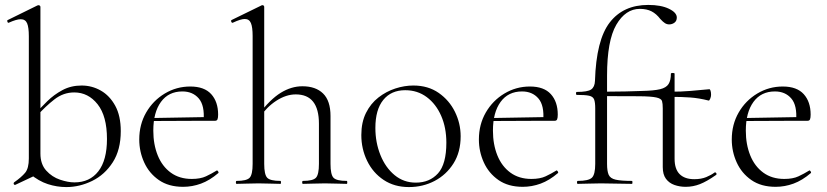

<svg xmlns="http://www.w3.org/2000/svg" viewBox="-20 -746 3357 779"><path d="M249 13Q211 13 174 1Q137 -11 101 -41L144 -123Q144 -80 167.5 -54Q191 -28 223.5 -17Q256 -6 282 -6Q344 -6 379 -51Q414 -96 414 -182Q414 -275 376 -323Q338 -371 281 -371Q237 -371 200.5 -342.5Q164 -314 132 -278L124 -285Q145 -309 172 -335.5Q199 -362 233.5 -380.5Q268 -399 311 -399Q353 -399 389 -378.5Q425 -358 447.5 -317Q470 -276 470 -214Q470 -138 437.5 -87.5Q405 -37 354 -12Q303 13 249 13ZM42 4Q38 5 36 1Q34 -3 37 -6Q67 -27 82 -45Q97 -63 97 -103V-599Q97 -635 90 -651.5Q83 -668 64 -668Q47 -668 16 -654Q12 -652 10 -658Q8 -664 12 -665L132 -724Q135 -725 137 -725Q139 -725 141.5 -723Q144 -721 144 -718V-44Z M723 12Q664 12 624.5 -15.5Q585 -43 565 -87Q545 -131 545 -180Q545 -241 573 -289.5Q601 -338 648.5 -366.5Q696 -395 752 -395Q809 -395 837 -364Q865 -333 865 -281Q865 -268 862.5 -262Q860 -256 853 -256H806Q811 -318 786.5 -346.5Q762 -375 720 -375Q664 -375 633 -332.5Q602 -290 602 -216Q602 -160 620 -115.5Q638 -71 673 -45.5Q708 -20 758 -20Q793 -20 815.5 -30.5Q838 -41 859 -54Q861 -56 864.5 -51.5Q868 -47 866 -44Q831 -14 795.5 -1Q760 12 723 12ZM589 -255 588 -267 816 -271V-256Z M940 0Q937 0 937 -6Q937 -12 940 -12Q981 -12 993 -25Q1005 -38 1005 -81V-600Q1005 -636 998 -652.5Q991 -669 973 -669Q957 -669 925 -654Q921 -652 918.5 -657.5Q916 -663 920 -665L1043 -725Q1044 -725 1044 -725Q1044 -725 1045 -725Q1048 -725 1050 -723Q1052 -721 1052 -718V-81Q1052 -38 1064 -25Q1076 -12 1118 -12Q1120 -12 1120 -6Q1120 0 1118 0Q1100 0 1077.5 -1Q1055 -2 1029 -2Q1004 -2 980.5 -1Q957 0 940 0ZM1209 0Q1206 0 1206 -6Q1206 -12 1209 -12Q1250 -12 1262 -25Q1274 -38 1274 -81V-244Q1274 -363 1180 -363Q1141 -363 1101.5 -337.5Q1062 -312 1033 -269L1029 -281Q1076 -343 1119 -369.5Q1162 -396 1207 -396Q1261 -396 1291 -366.5Q1321 -337 1321 -275V-81Q1321 -38 1333 -25Q1345 -12 1387 -12Q1389 -12 1389 -6Q1389 0 1387 0Q1369 0 1346.5 -1Q1324 -2 1298 -2Q1273 -2 1249.5 -1Q1226 0 1209 0Z M1639 13Q1580 13 1536.5 -16Q1493 -45 1469.5 -93.5Q1446 -142 1446 -198Q1446 -250 1465 -288Q1484 -326 1515.5 -350.5Q1547 -375 1584 -387Q1621 -399 1657 -399Q1717 -399 1760 -369Q1803 -339 1826 -292Q1849 -245 1849 -193Q1849 -129 1820 -83Q1791 -37 1743.5 -12Q1696 13 1639 13ZM1667 -5Q1723 -5 1757 -42.5Q1791 -80 1791 -167Q1791 -228 1770 -276Q1749 -324 1711.5 -352Q1674 -380 1624 -380Q1567 -380 1535 -340.5Q1503 -301 1503 -227Q1503 -168 1523.5 -117Q1544 -66 1581 -35.5Q1618 -5 1667 -5Z M2101 12Q2042 12 2002.5 -15.5Q1963 -43 1943 -87Q1923 -131 1923 -180Q1923 -241 1951 -289.5Q1979 -338 2026.5 -366.5Q2074 -395 2130 -395Q2187 -395 2215 -364Q2243 -333 2243 -281Q2243 -268 2240.5 -262Q2238 -256 2231 -256H2184Q2189 -318 2164.5 -346.5Q2140 -375 2098 -375Q2042 -375 2011 -332.5Q1980 -290 1980 -216Q1980 -160 1998 -115.5Q2016 -71 2051 -45.5Q2086 -20 2136 -20Q2171 -20 2193.5 -30.5Q2216 -41 2237 -54Q2239 -56 2242.5 -51.5Q2246 -47 2244 -44Q2209 -14 2173.5 -1Q2138 12 2101 12ZM1967 -255 1966 -267 2194 -271V-256Z M2324 0Q2321 0 2321 -6Q2321 -12 2324 -12Q2368 -12 2381.5 -25Q2395 -38 2395 -81V-306Q2395 -331 2390.5 -342.5Q2386 -354 2370.5 -357.5Q2355 -361 2320 -361Q2317 -361 2317 -367Q2317 -373 2320 -373Q2364 -373 2378.5 -383Q2393 -393 2394 -418Q2399 -584 2454 -655Q2509 -726 2610 -726Q2662 -726 2694 -710.5Q2726 -695 2726 -675Q2726 -661 2716.5 -654Q2707 -647 2695 -647Q2686 -647 2678 -652Q2670 -657 2659 -669Q2643 -690 2623.5 -700Q2604 -710 2576 -710Q2518 -710 2480.5 -645.5Q2443 -581 2443 -439V-81Q2443 -52 2449.5 -37Q2456 -22 2478 -17Q2500 -12 2544 -12Q2546 -12 2546 -6Q2546 0 2544 0Q2511 0 2480.5 -1Q2450 -2 2418 -2Q2392 -2 2367.5 -1Q2343 0 2324 0ZM2762 12Q2738 12 2716.5 4.5Q2695 -3 2682 -20.5Q2669 -38 2669 -68V-306Q2669 -326 2666 -336Q2663 -346 2643 -350.5Q2623 -355 2574.5 -355.5Q2526 -356 2435 -356V-374Q2478 -374 2517.5 -375Q2557 -376 2585 -377Q2633 -378 2658 -384Q2683 -390 2692.5 -405Q2702 -420 2702 -447Q2702 -450 2709.5 -450Q2717 -450 2717 -447V-102Q2717 -60 2737.5 -39.5Q2758 -19 2797 -19Q2825 -19 2845.5 -27.5Q2866 -36 2879 -46Q2883 -48 2886 -43.5Q2889 -39 2885 -36Q2848 -10 2820 1Q2792 12 2762 12ZM2855 -338Q2816 -348 2780.5 -350.5Q2745 -353 2705 -353V-374Q2743 -374 2780 -377Q2817 -380 2858 -384Q2861 -384 2863 -377.5Q2865 -371 2865 -361Q2865 -354 2861.5 -345.5Q2858 -337 2855 -338Z M3127 12Q3068 12 3028.5 -15.5Q2989 -43 2969 -87Q2949 -131 2949 -180Q2949 -241 2977 -289.5Q3005 -338 3052.5 -366.5Q3100 -395 3156 -395Q3213 -395 3241 -364Q3269 -333 3269 -281Q3269 -268 3266.5 -262Q3264 -256 3257 -256H3210Q3215 -318 3190.5 -346.5Q3166 -375 3124 -375Q3068 -375 3037 -332.5Q3006 -290 3006 -216Q3006 -160 3024 -115.5Q3042 -71 3077 -45.5Q3112 -20 3162 -20Q3197 -20 3219.5 -30.5Q3242 -41 3263 -54Q3265 -56 3268.5 -51.5Q3272 -47 3270 -44Q3235 -14 3199.5 -1Q3164 12 3127 12ZM2993 -255 2992 -267 3220 -271V-256Z"/></svg>

Font: Cormorant Garamond Light Light
Style: Regular
Weight: 300
Version: Version 4.001